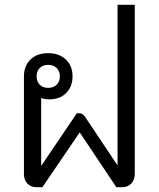

<svg xmlns="http://www.w3.org/2000/svg" viewBox="-20 -782 663 802"><path d="M543 -762V-56Q543 -31 528.5 -15.5Q514 0 490 0H466L313 -229L157 0H133Q109 0 94.5 -15Q80 -30 80 -55V-463Q80 -507 107.5 -533.5Q135 -560 181 -560Q227 -560 255 -533.5Q283 -507 283 -463Q283 -420 256.5 -393.5Q230 -367 186 -367Q165 -367 152 -373V-89L301 -309H311Q326 -309 336 -293L471 -91V-762ZM133 -463Q133 -441 146 -428Q159 -415 181 -415Q203 -415 216.5 -428Q230 -441 230 -463Q230 -485 216.5 -498Q203 -511 181 -511Q159 -511 146 -498Q133 -485 133 -463Z"/></svg>

Font: Stavian Regular
Style: Regular
Weight: 400
Version: Version 1.000; ttfautohint (v1.6)